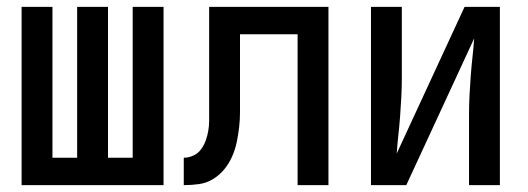

<svg xmlns="http://www.w3.org/2000/svg" viewBox="-20 -540 1540 560"><path d="M43 0V-520H133V-80H205V-520H295V-80H367V-520H457V0Z M516 0V-80Q530 -80 543.5 -86Q557 -92 566 -104Q575 -116 580 -130Q585 -144 587.5 -158.5Q590 -173 590 -187.5Q590 -202 590 -217V-520H938V0H848V-440H680V-257Q680 -235 680 -213Q680 -191 677.5 -169Q675 -147 670.5 -125.5Q666 -104 657 -83.5Q648 -63 634 -46Q620 -29 601 -17.5Q582 -6 560 -3Q538 0 516 0Z M1062 0V-520H1152V-312Q1152 -284 1150.5 -256.5Q1149 -229 1147 -201.5Q1145 -174 1142 -147Q1139 -120 1137 -92L1335 -520H1438V0H1348V-208Q1348 -236 1349.5 -263.5Q1351 -291 1353 -318.5Q1355 -346 1358 -373Q1361 -400 1363 -428L1165 0Z"/></svg>

Font: Iosevka Curly Medium
Style: Regular
Weight: 500
Monospace: yes
Designer: Belleve Invis
Foundry: Belleve Invis
Version: Version 22.1.2; ttfautohint (v1.8.4)